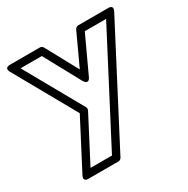

<svg xmlns="http://www.w3.org/2000/svg" viewBox="-182 -699 1120 1145"><g transform="rotate(-30 377.5 -126.5)"><path d="M524 -488H670.8L293.8 235H146.2L304.2 -68.5C308.1 -76 307.7 -85.4 303.8 -92.2L81.7 -488H228.1L364 -238.1C364 -238.1 388 -194.8 408.7 -239.5ZM508 -538C499.9 -538 489.6 -532.7 485.3 -523.5L384.2 -305.6L265 -524.9C261.1 -532.1 252.4 -538 243 -538H39C-7.5 -538 17.2 -500.8 17.2 -500.8L253.6 -79.6L82.8 248.5C61.7 289 105 285 105 285H309C317.6 285 326.8 279.9 331.2 271.6L734.2 -501.4C755.3 -542 712 -538 712 -538Z"/></g></svg>

Font: Hussar Ekologiczny
Style: Regular
Weight: 400
Foundry: Cannot Into Space Fonts
Version: Version 0.97